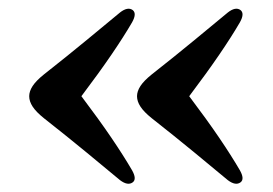

<svg xmlns="http://www.w3.org/2000/svg" viewBox="-20 -465 635 447"><path d="M48 -241Q48 -252.5 56 -264.8Q64 -277 82 -291.5Q136 -334 181.8 -371.8Q227.5 -409.5 259.5 -436Q277.5 -450 289 -441.5Q299 -433.5 287.5 -413Q268 -379.5 239.5 -337.8Q211 -296 169.5 -241Q211 -186 239.5 -144Q268 -102 287.5 -68.5Q299 -48 289 -40.5Q277.5 -32 259.5 -45.5Q227.5 -72 181.8 -109.8Q136 -147.5 82 -190Q64 -204.5 56 -216.8Q48 -229 48 -241ZM299 -241Q299 -252.5 307 -264.8Q315 -277 333 -291.5Q387 -334 432.8 -371.8Q478.5 -409.5 510.5 -436Q528.5 -450 540 -441.5Q550 -433.5 538.5 -413Q519 -379.5 490.5 -337.8Q462 -296 420.5 -241Q462 -186 490.5 -144Q519 -102 538.5 -68.5Q550 -48 540 -40.5Q528.5 -32 510.5 -45.5Q478.5 -72 432.8 -109.8Q387 -147.5 333 -190Q315 -204.5 307 -216.8Q299 -229 299 -241Z"/></svg>

Font: Fraunces 9pt SemiBold
Style: Regular
Weight: 600
Version: Version 1.000;[b76b70a41]